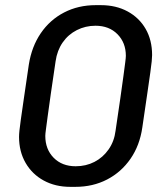

<svg xmlns="http://www.w3.org/2000/svg" viewBox="-20 -716 640 746"><path d="M253 10Q195 10 150 -14.5Q105 -39 79.5 -83Q54 -127 54 -184Q54 -194 55.5 -208.5Q57 -223 61 -252Q65 -281 72.5 -332Q80 -383 92 -465Q103 -535 138.5 -587Q174 -639 229 -667.5Q284 -696 352 -696H372Q431 -696 476 -671.5Q521 -647 546 -603.5Q571 -560 571 -502Q571 -493 569.5 -478Q568 -463 564 -434Q560 -405 552.5 -354Q545 -303 533 -221Q523 -151 487 -99Q451 -47 396 -18.5Q341 10 273 10ZM274 -70Q314 -70 347 -87Q380 -104 402 -135.5Q424 -167 429 -208Q440 -282 447.5 -334Q455 -386 459.5 -420Q464 -454 466.5 -473Q469 -492 469 -499Q469 -550 436.5 -583Q404 -616 351 -616Q312 -616 278.5 -599Q245 -582 223.5 -551Q202 -520 196 -478Q185 -404 177.5 -352Q170 -300 165.5 -266Q161 -232 158.5 -213.5Q156 -195 156 -188Q156 -136 188.5 -103Q221 -70 274 -70Z"/></svg>

Font: Chivo Mono
Style: Italic
Weight: 400
Italic angle: -8.05°
Monospace: yes
Version: Version 1.008